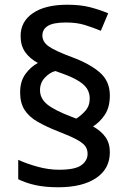

<svg xmlns="http://www.w3.org/2000/svg" viewBox="-20 -785 546 811"><path d="M65 -394Q65 -442 87.5 -472.5Q110 -503 140 -519Q105 -538 86 -565.5Q67 -593 67 -633Q67 -694 119 -729.5Q171 -765 264 -765Q319 -765 358.5 -755Q398 -745 437 -729L406 -655Q372 -669 338 -679.5Q304 -690 259 -690Q205 -690 182 -675.5Q159 -661 159 -635Q159 -608 186 -589Q213 -570 283 -544Q359 -516 401.5 -479Q444 -442 444 -382Q444 -332 423 -300.5Q402 -269 373 -251Q407 -232 425.5 -206Q444 -180 444 -142Q444 -72 386 -33Q328 6 226 6Q171 6 130 -3Q89 -12 57 -28V-110Q91 -94 138 -81Q185 -68 229 -68Q298 -68 324 -87.5Q350 -107 350 -135Q350 -153 341 -166.5Q332 -180 306 -194.5Q280 -209 228 -229Q177 -249 140 -270Q103 -291 84 -320.5Q65 -350 65 -394ZM149 -404Q149 -369 179.5 -344Q210 -319 284 -291L302 -284Q323 -297 341 -317.5Q359 -338 359 -369Q359 -393 346.5 -412Q334 -431 302.5 -448.5Q271 -466 213 -485Q189 -478 169 -456.5Q149 -435 149 -404Z"/></svg>

Font: Noto Sans Tai Tham Medium
Style: Regular
Weight: 500
Designer: Monotype Design Team 2013. Revised by David WIlliams 2020
Foundry: Monotype Imaging Inc.
Version: Version 2.002; ttfautohint (v1.8.4.7-5d5b)